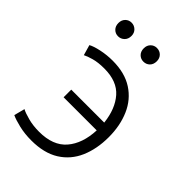

<svg xmlns="http://www.w3.org/2000/svg" viewBox="-216 -807 906 906"><g transform="rotate(45 236.5 -354.0)"><path d="M169 10Q125 10 87 1Q49 -8 28 -18L42 -72Q58 -63 92 -54Q126 -45 166 -45Q259 -45 304.5 -98Q350 -151 354 -242H133V-293H353Q344 -376 301 -425Q258 -474 173 -474Q132 -474 103.5 -466Q75 -458 60 -450L45 -502Q62 -512 99 -520Q136 -528 175 -528Q256 -528 310 -493Q364 -458 390.5 -397Q417 -336 417 -260Q417 -181 390.5 -120Q364 -59 309 -24.5Q254 10 169 10ZM280 -627Q262 -627 249.5 -639.5Q237 -652 237 -673Q237 -693 249.5 -705.5Q262 -718 280 -718Q299 -718 311.5 -705.5Q324 -693 324 -673Q324 -652 311.5 -639.5Q299 -627 280 -627ZM111 -627Q93 -627 80.5 -639.5Q68 -652 68 -673Q68 -693 80.5 -705.5Q93 -718 111 -718Q129 -718 142 -705.5Q155 -693 155 -673Q155 -652 142 -639.5Q129 -627 111 -627Z"/></g></svg>

Font: Ubuntu Sans Light
Style: Regular
Weight: 300
Designer: Dalton Maag Ltd
Foundry: Dalton Maag Ltd
Version: Version 1.006; ttfautohint (v1.8.4.7-5d5b)